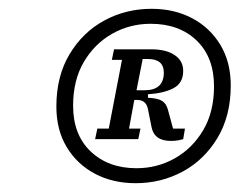

<svg xmlns="http://www.w3.org/2000/svg" viewBox="-20 -732 544 436"><path d="M196 -416 201 -440H227L257 -596H234L239 -620H324Q357 -620 376.5 -607Q396 -594 396 -571Q396 -543 373.5 -531.5Q351 -520 316 -518V-510Q337 -509 347 -503.5Q357 -498 361 -484L373 -440H400L396 -416Q392 -415 385.5 -413.5Q379 -412 368 -412Q330 -412 324 -444L316 -484Q312 -505 292 -505H285L273 -440H299L294 -416ZM290 -350Q337 -350 377 -372.5Q417 -395 441.5 -436.5Q466 -478 466 -536Q466 -602 426.5 -640Q387 -678 322 -678Q275 -678 235 -655.5Q195 -633 170.5 -591.5Q146 -550 146 -492Q146 -426 186 -388Q226 -350 290 -350ZM288 -316Q236 -316 195.5 -337.5Q155 -359 131.5 -398Q108 -437 108 -490Q108 -559 138 -609Q168 -659 217 -685.5Q266 -712 324 -712Q376 -712 416.5 -690.5Q457 -669 480.5 -630Q504 -591 504 -538Q504 -469 474 -419Q444 -369 395 -342.5Q346 -316 288 -316ZM316 -598H304L290 -527H308Q352 -527 352 -567Q352 -598 316 -598Z"/></svg>

Font: Source Serif 4 Caption
Style: Italic
Weight: 400
Italic angle: -12°
Designer: Frank Grießhammer
Foundry: Adobe Systems Incorporated
Version: Version 4.004;hotconv 1.0.117;makeotfexe 2.5.65602